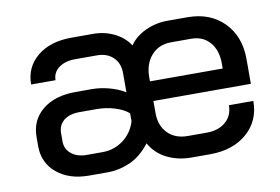

<svg xmlns="http://www.w3.org/2000/svg" viewBox="-61 -606 1037 712"><g transform="rotate(-10 457.5 -249.5)"><path d="M54 -132V-166Q54 -230 100.5 -268Q147 -306 225 -306H288Q318 -306 352 -297Q386 -288 411 -272V-345Q411 -382 388 -404Q365 -426 327 -426H245Q207 -426 183.5 -408.5Q160 -391 160 -362H68Q68 -427 116.5 -467Q165 -507 245 -507H327Q370 -507 406.5 -489Q443 -471 463 -440H464Q485 -471 524 -489Q563 -507 606 -507H682Q767 -507 819 -454.5Q871 -402 871 -316V-223H504V-177Q504 -130 532 -101.5Q560 -73 607 -73H678Q723 -73 750 -96.5Q777 -120 777 -159H869Q869 -84 816 -38Q763 8 677 8H607Q556 8 515 -12.5Q474 -33 452 -72H451Q418 -29 376.5 -10.5Q335 8 292 8H221Q147 8 100.5 -30.5Q54 -69 54 -132ZM778 -297V-316Q778 -366 752 -396Q726 -426 682 -426H606Q560 -426 532 -394.5Q504 -363 504 -312V-297ZM285 -69Q329 -69 363.5 -94.5Q398 -120 411 -163V-193Q392 -210 359 -220Q326 -230 290 -230H227Q189 -230 167.5 -212.5Q146 -195 146 -164V-134Q146 -105 168 -87Q190 -69 226 -69Z"/></g></svg>

Font: Bai Jamjuree Medium
Style: Regular
Weight: 500
Version: Version 1.000; ttfautohint (v1.6)